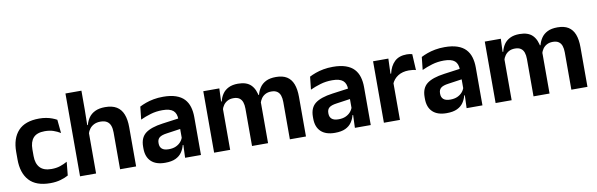

<svg xmlns="http://www.w3.org/2000/svg" viewBox="-47 -1078 4692 1509"><g transform="rotate(-10 2299.0 -324.0)"><path d="M260.5 12.5Q147 12.5 92.2 -47.5Q37.5 -107.5 37.5 -216V-276Q37.5 -384 92.5 -443.5Q147.5 -503 260.5 -503Q290 -503 315.8 -498.2Q341.5 -493.5 362.8 -485.5Q384 -477.5 400 -468.5L410.5 -361Q386 -376.5 355.8 -387Q325.5 -397.5 286 -397.5Q224 -397.5 195.2 -365.8Q166.5 -334 166.5 -273.5V-220.5Q166.5 -160.5 196.2 -128Q226 -95.5 288 -95.5Q327.5 -95.5 358 -105.8Q388.5 -116 415 -131L404.5 -23Q380 -9 343 1.8Q306 12.5 260.5 12.5Z M818 0V-294.5Q818 -325.5 809.8 -348Q801.5 -370.5 782.5 -383Q763.5 -395.5 730.5 -395.5Q701.5 -395.5 680 -385Q658.5 -374.5 644.8 -356.8Q631 -339 624.5 -316.5L598.5 -386.5H629Q637.5 -419 656 -445Q674.5 -471 706.5 -486.2Q738.5 -501.5 786 -501.5Q842.5 -501.5 877.5 -480.2Q912.5 -459 929.2 -417Q946 -375 946 -313V0ZM498.5 0V-661H626V-510L623.5 -357.5L626.5 -348V0Z M1337 0 1341.5 -120 1338 -131V-284.5L1337.5 -306.5Q1337.5 -354.5 1311.2 -377Q1285 -399.5 1225.5 -399.5Q1175 -399.5 1130.8 -386.2Q1086.5 -373 1049 -355.5L1060 -457.5Q1082 -469 1110.2 -479.2Q1138.5 -489.5 1173.5 -496Q1208.5 -502.5 1249 -502.5Q1309 -502.5 1350.5 -488.2Q1392 -474 1416.8 -447.5Q1441.5 -421 1452.5 -384.2Q1463.5 -347.5 1463.5 -303V0ZM1176.5 11.5Q1103.5 11.5 1065.2 -25Q1027 -61.5 1027 -129V-143Q1027 -214.5 1071 -248.8Q1115 -283 1210.5 -296L1349.5 -315L1357 -232.5L1229 -214Q1187 -208.5 1169.2 -194Q1151.5 -179.5 1151.5 -151.5V-146.5Q1151.5 -119 1168.8 -103.8Q1186 -88.5 1223 -88.5Q1256 -88.5 1279.5 -99Q1303 -109.5 1318.2 -126.8Q1333.5 -144 1340 -165.5L1358 -102H1336Q1328 -70.5 1310.2 -44.8Q1292.5 -19 1260.5 -3.8Q1228.5 11.5 1176.5 11.5Z M2173 0V-298Q2173 -328 2165.5 -349.8Q2158 -371.5 2140.8 -383.5Q2123.5 -395.5 2094 -395.5Q2067 -395.5 2047 -385Q2027 -374.5 2014.5 -356.8Q2002 -339 1996 -316.5L1982 -386.5H1995Q2003 -418 2021 -444.2Q2039 -470.5 2070.2 -486Q2101.5 -501.5 2149.5 -501.5Q2203 -501.5 2236.2 -480.8Q2269.5 -460 2285.5 -418.8Q2301.5 -377.5 2301.5 -316.5V0ZM1568.5 0V-490.5H1696.5L1691.5 -366L1696.5 -360.5V0ZM1871 0V-298Q1871 -328 1863.5 -349.8Q1856 -371.5 1838.8 -383.5Q1821.5 -395.5 1792 -395.5Q1764.5 -395.5 1744.8 -385Q1725 -374.5 1712.2 -356.8Q1699.5 -339 1693.5 -316.5L1673.5 -386.5H1697.5Q1705 -419 1722.8 -445Q1740.5 -471 1771 -486.2Q1801.5 -501.5 1847 -501.5Q1915.5 -501.5 1950.2 -466.5Q1985 -431.5 1994 -364.5Q1996 -354.5 1997.5 -341.2Q1999 -328 1999 -316.5V0Z M2692 0 2696.5 -120 2693 -131V-284.5L2692.5 -306.5Q2692.5 -354.5 2666.2 -377Q2640 -399.5 2580.5 -399.5Q2530 -399.5 2485.8 -386.2Q2441.5 -373 2404 -355.5L2415 -457.5Q2437 -469 2465.2 -479.2Q2493.5 -489.5 2528.5 -496Q2563.5 -502.5 2604 -502.5Q2664 -502.5 2705.5 -488.2Q2747 -474 2771.8 -447.5Q2796.5 -421 2807.5 -384.2Q2818.5 -347.5 2818.5 -303V0ZM2531.5 11.5Q2458.5 11.5 2420.2 -25Q2382 -61.5 2382 -129V-143Q2382 -214.5 2426 -248.8Q2470 -283 2565.5 -296L2704.5 -315L2712 -232.5L2584 -214Q2542 -208.5 2524.2 -194Q2506.5 -179.5 2506.5 -151.5V-146.5Q2506.5 -119 2523.8 -103.8Q2541 -88.5 2578 -88.5Q2611 -88.5 2634.5 -99Q2658 -109.5 2673.2 -126.8Q2688.5 -144 2695 -165.5L2713 -102H2691Q2683 -70.5 2665.2 -44.8Q2647.5 -19 2615.5 -3.8Q2583.5 11.5 2531.5 11.5Z M3048 -285 3015.5 -370.5H3046.5Q3060 -430 3095.5 -464Q3131 -498 3194 -498Q3207 -498 3217.5 -496.2Q3228 -494.5 3236.5 -492L3243.5 -364Q3232.5 -367.5 3218 -369.2Q3203.5 -371 3187.5 -371Q3136.5 -371 3100.8 -348.5Q3065 -326 3048 -285ZM2923.5 0V-490.5H3045.5L3040 -340L3051.5 -335.5V0Z M3583.5 0 3588 -120 3584.5 -131V-284.5L3584 -306.5Q3584 -354.5 3557.8 -377Q3531.5 -399.5 3472 -399.5Q3421.5 -399.5 3377.2 -386.2Q3333 -373 3295.5 -355.5L3306.5 -457.5Q3328.5 -469 3356.8 -479.2Q3385 -489.5 3420 -496Q3455 -502.5 3495.5 -502.5Q3555.5 -502.5 3597 -488.2Q3638.5 -474 3663.2 -447.5Q3688 -421 3699 -384.2Q3710 -347.5 3710 -303V0ZM3423 11.5Q3350 11.5 3311.8 -25Q3273.5 -61.5 3273.5 -129V-143Q3273.5 -214.5 3317.5 -248.8Q3361.5 -283 3457 -296L3596 -315L3603.5 -232.5L3475.5 -214Q3433.5 -208.5 3415.8 -194Q3398 -179.5 3398 -151.5V-146.5Q3398 -119 3415.2 -103.8Q3432.5 -88.5 3469.5 -88.5Q3502.5 -88.5 3526 -99Q3549.5 -109.5 3564.8 -126.8Q3580 -144 3586.5 -165.5L3604.5 -102H3582.5Q3574.5 -70.5 3556.8 -44.8Q3539 -19 3507 -3.8Q3475 11.5 3423 11.5Z M4419.5 0V-298Q4419.5 -328 4412 -349.8Q4404.5 -371.5 4387.2 -383.5Q4370 -395.5 4340.5 -395.5Q4313.5 -395.5 4293.5 -385Q4273.5 -374.5 4261 -356.8Q4248.5 -339 4242.5 -316.5L4228.5 -386.5H4241.5Q4249.5 -418 4267.5 -444.2Q4285.5 -470.5 4316.8 -486Q4348 -501.5 4396 -501.5Q4449.5 -501.5 4482.8 -480.8Q4516 -460 4532 -418.8Q4548 -377.5 4548 -316.5V0ZM3815 0V-490.5H3943L3938 -366L3943 -360.5V0ZM4117.5 0V-298Q4117.5 -328 4110 -349.8Q4102.5 -371.5 4085.2 -383.5Q4068 -395.5 4038.5 -395.5Q4011 -395.5 3991.2 -385Q3971.5 -374.5 3958.8 -356.8Q3946 -339 3940 -316.5L3920 -386.5H3944Q3951.5 -419 3969.2 -445Q3987 -471 4017.5 -486.2Q4048 -501.5 4093.5 -501.5Q4162 -501.5 4196.8 -466.5Q4231.5 -431.5 4240.5 -364.5Q4242.5 -354.5 4244 -341.2Q4245.5 -328 4245.5 -316.5V0Z"/></g></svg>

Font: Anek Gurmukhi SemiBold
Style: Regular
Weight: 600
Designer: Sarang Kulkarni (Gurmukhi), Yesha Goshar (Latin)
Foundry: Ek Type
Version: Version 1.003